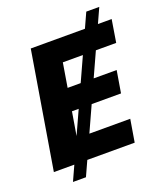

<svg xmlns="http://www.w3.org/2000/svg" viewBox="-162 -926 962 1126"><g transform="rotate(-20 318.5 -363.0)"><path d="M96.7 92.8 511.7 -819.3H592.8L177.7 92.8ZM11.2 0 131.8 -727.5H636.7L613.8 -586.9H280.8L255.9 -436.5H562L539.1 -298.8H232.9L206.5 -140.6H539.1L515.6 0Z"/></g></svg>

Font: Inter ExtraBold
Style: Italic
Weight: 800
Italic angle: -9.3988°
Designer: Rasmus Andersson
Foundry: rsms
Version: Version 4.001;git-66647c0bb